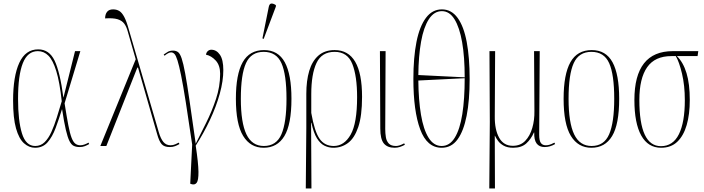

<svg xmlns="http://www.w3.org/2000/svg" viewBox="-20 -825 3981 1085"><path d="M178 10Q144 10 115.5 -15.5Q87 -41 70.5 -99.5Q54 -158 54 -257Q54 -394 89 -470Q124 -546 196 -546Q258 -546 288.5 -482.5Q319 -419 338 -275H339L404 -536H434L345 -241Q357 -165 366 -118Q375 -71 384.5 -46.5Q394 -22 406 -13Q418 -4 434 -4Q445 -4 457.5 -8.5Q470 -13 480 -19L484 -11Q472 -4 459 1Q446 6 430 6Q411 6 397 -0.5Q383 -7 372.5 -28Q362 -49 352 -91.5Q342 -134 331 -207H330Q313 -152 294.5 -102Q276 -52 249 -21Q222 10 178 10ZM179 0Q210 0 232 -21.5Q254 -43 270.5 -79.5Q287 -116 301 -161Q315 -206 329 -253Q317 -362 298 -423.5Q279 -485 253.5 -510.5Q228 -536 194 -536Q136 -536 109 -468Q82 -400 82 -266Q82 -143 104 -71.5Q126 0 179 0Z M547 0 747 -490 702 -647Q695 -674 682 -691.5Q669 -709 644 -716.5Q619 -724 574 -721Q574 -744 585 -758Q596 -772 619 -772Q639 -772 654 -763Q669 -754 682 -729.5Q695 -705 708 -658L877 -79Q888 -41 903.5 -22.5Q919 -4 944 -4Q958 -4 971.5 -10Q985 -16 990 -19L994 -11Q982 -4 969 1Q956 6 939 6Q908 6 893.5 -10.5Q879 -27 868 -67L760 -443H756L581 0Z M1060 215 1055 213 1066 -8Q1045 -152 1030 -247Q1015 -342 1003.5 -398.5Q992 -455 983 -483.5Q974 -512 965.5 -520.5Q957 -529 947 -529Q939 -529 929 -523.5Q919 -518 910 -510L905 -517Q916 -525 928 -532Q940 -539 958 -539Q974 -539 985.5 -531Q997 -523 1006.5 -495Q1016 -467 1026.5 -410Q1037 -353 1051 -256.5Q1065 -160 1086 -13Q1113 -67 1145 -131Q1177 -195 1200.5 -265.5Q1224 -336 1224 -408Q1224 -456 1199 -483Q1174 -510 1144 -516Q1146 -529 1154.5 -536.5Q1163 -544 1174 -544Q1203 -544 1222.5 -516Q1242 -488 1242 -429Q1242 -368 1222 -295.5Q1202 -223 1166.5 -147.5Q1131 -72 1086 -2Q1101 97 1101.5 146Q1102 195 1091 208.5Q1080 222 1060 215Z M1470 10Q1395 10 1354 -57Q1313 -124 1313 -267Q1313 -405 1351.5 -473.5Q1390 -542 1472 -542Q1552 -542 1589.5 -473Q1627 -404 1627 -267Q1627 -122 1587 -56Q1547 10 1470 10ZM1471 0Q1542 0 1570.5 -66.5Q1599 -133 1599 -267Q1599 -404 1570.5 -468Q1542 -532 1470 -532Q1399 -532 1370 -468Q1341 -404 1341 -267Q1341 -132 1372.5 -66Q1404 0 1471 0ZM1470 -605 1463 -608 1499 -787Q1503 -805 1514.5 -805Q1526 -805 1539 -796V-788Z M1708 240 1711 -104V-295Q1711 -369 1727.5 -424.5Q1744 -480 1779.5 -511Q1815 -542 1871 -542Q2026 -542 2026 -278Q2026 -170 2004.5 -107Q1983 -44 1946.5 -17Q1910 10 1864 10Q1838 10 1814 -1.5Q1790 -13 1771 -43.5Q1752 -74 1740 -131H1738L1740 240ZM1866 0Q1925 0 1961.5 -64Q1998 -128 1998 -276Q1998 -395 1971 -463.5Q1944 -532 1871 -532Q1798 -532 1768.5 -469Q1739 -406 1739 -293V-187Q1757 -83 1785.5 -41.5Q1814 0 1866 0Z M2210 10Q2169 10 2149 -14.5Q2129 -39 2129 -99L2127 -536H2159L2157 -96Q2157 -72 2160.5 -50Q2164 -28 2177 -14Q2190 0 2218 0Q2227 0 2238 -3.5Q2249 -7 2264 -15L2268 -7Q2256 0 2241 5Q2226 10 2210 10Z M2476 10Q2393 10 2354.5 -94Q2316 -198 2316 -379Q2316 -500 2333.5 -588Q2351 -676 2387 -724Q2423 -772 2477 -772Q2531 -772 2566 -724Q2601 -676 2617.5 -587.5Q2634 -499 2634 -378Q2634 -258 2617 -171Q2600 -84 2565.5 -37Q2531 10 2476 10ZM2606 -388Q2606 -503 2591.5 -586.5Q2577 -670 2548.5 -716Q2520 -762 2477 -762Q2433 -762 2403.5 -716.5Q2374 -671 2359.5 -589.5Q2345 -508 2344 -401ZM2476 0Q2521 0 2550 -47Q2579 -94 2592.5 -180Q2606 -266 2606 -383L2344 -370Q2345 -260 2359 -176.5Q2373 -93 2402 -46.5Q2431 0 2476 0Z M2745 240 2748 -136 2746 -536H2778L2776 -168Q2775 -93 2800.5 -47Q2826 -1 2878 -1Q2921 -1 2948 -29Q2975 -57 2988 -102Q3001 -147 3000 -198L2998 -536H3030L3027 -64Q3027 -30 3036.5 -17Q3046 -4 3064 -4Q3073 -4 3083.5 -6.5Q3094 -9 3113 -19L3117 -11Q3088 6 3058 6Q2996 6 2999 -76H2997Q2981 -39 2954 -14.5Q2927 10 2880 10Q2848 10 2827 -1.5Q2806 -13 2794.5 -29Q2783 -45 2777 -58H2776L2777 240Z M3322 10Q3247 10 3206 -57Q3165 -124 3165 -267Q3165 -405 3203.5 -473.5Q3242 -542 3324 -542Q3404 -542 3441.5 -473Q3479 -404 3479 -267Q3479 -122 3439 -56Q3399 10 3322 10ZM3323 0Q3394 0 3422.5 -66.5Q3451 -133 3451 -267Q3451 -404 3422.5 -468Q3394 -532 3322 -532Q3251 -532 3222 -468Q3193 -404 3193 -267Q3193 -132 3224.5 -66Q3256 0 3323 0Z M3716 10Q3642 10 3603.5 -59.5Q3565 -129 3565 -260Q3565 -536 3782 -536H3926L3922 -508H3805Q3841 -473 3859.5 -412Q3878 -351 3878 -260Q3878 -179 3860.5 -118.5Q3843 -58 3807.5 -24Q3772 10 3716 10ZM3715 1Q3783 1 3816.5 -66.5Q3850 -134 3850 -259Q3850 -342 3834 -409Q3818 -476 3799 -508H3774Q3681 -508 3637 -445Q3593 -382 3593 -260Q3593 1 3715 1Z"/></svg>

Font: Noto Serif Display ExtraCondensed Thin
Style: Regular
Weight: 100
Width: 2
Designer: Monotype Design Team
Foundry: Monotype Imaging Inc.
Version: Version 2.009